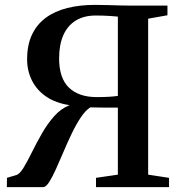

<svg xmlns="http://www.w3.org/2000/svg" viewBox="-20 -766 744 786"><path d="M8 0 8.5 -38 45.5 -49Q60.5 -53 76.2 -79Q92 -105 110.5 -142.5Q129 -180 151.5 -219.5Q174 -259 202 -290.5Q230 -322 265 -335.5Q208 -344 169.2 -370.5Q130.5 -397 110.8 -436.5Q91 -476 91 -523Q91 -582 111 -624.2Q131 -666.5 167.8 -693.5Q204.5 -720.5 255.5 -733.2Q306.5 -746 368 -746Q397.5 -746 421 -745.2Q444.5 -744.5 467.5 -743.8Q490.5 -743 517 -743H665.5V-703.5L586.5 -689.5V-51L672 -38V0H373V-38L462.5 -51V-325.5Q432.5 -325.5 404.5 -325.5Q376.5 -325.5 349.5 -326.5Q329.5 -313.5 310.5 -285Q291.5 -256.5 273.8 -219.5Q256 -182.5 239.8 -144.2Q223.5 -106 208.8 -73.2Q194 -40.5 181 -20.2Q168 0 156.5 0ZM376 -368.5Q406.5 -368.5 429 -370Q451.5 -371.5 462.5 -373.5V-698Q447.5 -699.5 432.5 -700.5Q417.5 -701.5 402.5 -702Q387.5 -702.5 372.5 -702.5Q323.5 -702.5 290 -681.8Q256.5 -661 239.2 -621.8Q222 -582.5 222 -527Q222 -446 262.2 -407.2Q302.5 -368.5 376 -368.5Z"/></svg>

Font: Merriweather 72pt SemiBold
Style: Regular
Weight: 600
Version: Version 2.100